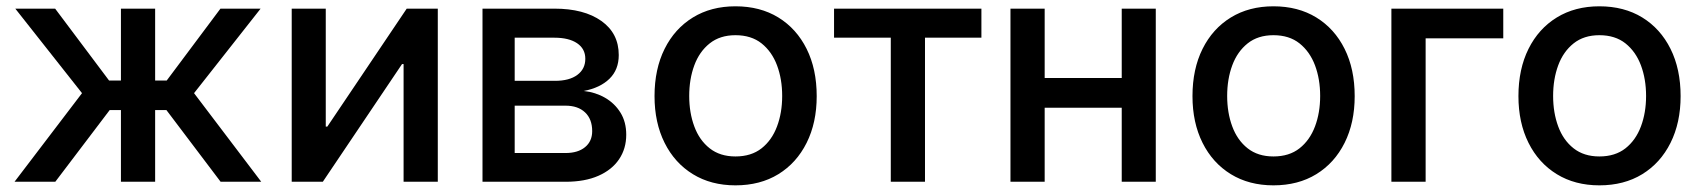

<svg xmlns="http://www.w3.org/2000/svg" viewBox="-20 -568 5317 600"><path d="M25.4 0 236.3 -276.9 27.8 -541H152.3L320.8 -316.4H357.9V-541H464.8V-316.4H501L668.9 -541H794.4L586.4 -276.9L796.4 0H669.4L500 -224.1H464.8V0H357.9V-224.1H322.8L152.8 0Z M1348.1 0H1241.2V-367.7H1236.3L988.8 0H891.6V-541H998V-172.4H1002.9L1251 -541H1348.1Z M1487.8 0V-541H1712.4Q1805.2 -541 1859.4 -502.4Q1913.6 -463.9 1913.6 -396Q1913.6 -350.1 1884.5 -321.8Q1855.5 -293.5 1804.2 -283.7Q1840.8 -279.8 1870.8 -262.5Q1900.9 -245.1 1918.9 -216.1Q1937 -187 1937 -147Q1937 -103.5 1914.6 -70.3Q1892.1 -37.1 1849.9 -18.6Q1807.6 0 1747.6 0ZM1588.4 -89.8H1747.1Q1786.1 -89.8 1808.3 -108.2Q1830.6 -126.5 1830.6 -158.2Q1830.6 -195.8 1808.3 -216.8Q1786.1 -237.8 1747.1 -237.8H1588.4ZM1588.4 -315.4H1714.4Q1759.3 -315.4 1784.2 -334Q1809.1 -352.5 1809.1 -384.3Q1809.1 -415.5 1783.4 -432.9Q1757.8 -450.2 1712.4 -450.2H1588.4Z M2278.3 11.2Q2202.1 11.2 2145.3 -23.7Q2088.4 -58.6 2056.9 -121.6Q2025.4 -184.6 2025.4 -267.6Q2025.4 -352.1 2056.9 -415.3Q2088.4 -478.5 2145.3 -513.4Q2202.1 -548.3 2278.3 -548.3Q2355.5 -548.3 2412.4 -513.4Q2469.2 -478.5 2500.7 -415.3Q2532.2 -352.1 2532.2 -267.6Q2532.2 -184.6 2500.7 -121.6Q2469.2 -58.6 2412.4 -23.7Q2355.5 11.2 2278.3 11.2ZM2278.3 -79.1Q2327.6 -79.1 2359.9 -104.5Q2392.1 -129.9 2408.2 -172.9Q2424.3 -215.8 2424.3 -268.1Q2424.3 -320.8 2408.2 -363.8Q2392.1 -406.7 2359.9 -432.4Q2327.6 -458 2278.3 -458Q2230 -458 2197.8 -432.4Q2165.5 -406.7 2149.7 -363.8Q2133.8 -320.8 2133.8 -268.1Q2133.8 -215.8 2149.7 -172.9Q2165.5 -129.9 2197.8 -104.5Q2230 -79.1 2278.3 -79.1Z M2763.7 0V-450.2H2586.4V-541H3046.9V-450.2H2870.6V0Z M3511.7 -324.2V-231.4H3216.8V-324.2ZM3244.6 -541V0H3137.7V-541ZM3591.8 -541V0H3485.4V-541Z M3959.5 11.2Q3883.3 11.2 3826.4 -23.7Q3769.5 -58.6 3738 -121.6Q3706.5 -184.6 3706.5 -267.6Q3706.5 -352.1 3738 -415.3Q3769.5 -478.5 3826.4 -513.4Q3883.3 -548.3 3959.5 -548.3Q4036.6 -548.3 4093.5 -513.4Q4150.4 -478.5 4181.9 -415.3Q4213.4 -352.1 4213.4 -267.6Q4213.4 -184.6 4181.9 -121.6Q4150.4 -58.6 4093.5 -23.7Q4036.6 11.2 3959.5 11.2ZM3959.5 -79.1Q4008.8 -79.1 4041 -104.5Q4073.2 -129.9 4089.4 -172.9Q4105.5 -215.8 4105.5 -268.1Q4105.5 -320.8 4089.4 -363.8Q4073.2 -406.7 4041 -432.4Q4008.8 -458 3959.5 -458Q3911.1 -458 3878.9 -432.4Q3846.7 -406.7 3830.8 -363.8Q3814.9 -320.8 3814.9 -268.1Q3814.9 -215.8 3830.8 -172.9Q3846.7 -129.9 3878.9 -104.5Q3911.1 -79.1 3959.5 -79.1Z M4677.7 -541V-448.2H4435.1V0H4328.1V-541Z M4978 11.2Q4901.9 11.2 4845 -23.7Q4788.1 -58.6 4756.6 -121.6Q4725.1 -184.6 4725.1 -267.6Q4725.1 -352.1 4756.6 -415.3Q4788.1 -478.5 4845 -513.4Q4901.9 -548.3 4978 -548.3Q5055.2 -548.3 5112.1 -513.4Q5168.9 -478.5 5200.4 -415.3Q5231.9 -352.1 5231.9 -267.6Q5231.9 -184.6 5200.4 -121.6Q5168.9 -58.6 5112.1 -23.7Q5055.2 11.2 4978 11.2ZM4978 -79.1Q5027.3 -79.1 5059.6 -104.5Q5091.8 -129.9 5107.9 -172.9Q5124 -215.8 5124 -268.1Q5124 -320.8 5107.9 -363.8Q5091.8 -406.7 5059.6 -432.4Q5027.3 -458 4978 -458Q4929.7 -458 4897.5 -432.4Q4865.2 -406.7 4849.4 -363.8Q4833.5 -320.8 4833.5 -268.1Q4833.5 -215.8 4849.4 -172.9Q4865.2 -129.9 4897.5 -104.5Q4929.7 -79.1 4978 -79.1Z"/></svg>

Font: Inter 17pt Medium
Style: Regular
Weight: 500
Version: Version 4.001;git-66647c0bb